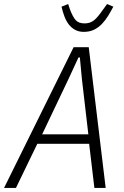

<svg xmlns="http://www.w3.org/2000/svg" viewBox="-45 -932 615 952"><path d="M423 0 397 -219H140L34 0H-25L320 -698H395L479 0ZM361 -541 351 -647H344L295 -541L164 -266H393ZM370 -774Q346 -774 327.5 -784Q309 -794 296 -811Q283 -828 274.5 -850.5Q266 -873 260 -899L293 -912L302 -885Q316 -848 330.5 -832Q345 -816 374 -816Q388 -816 399 -819.5Q410 -823 420.5 -831Q431 -839 442 -852.5Q453 -866 467 -886L486 -912L517 -899Q505 -876 491.5 -854Q478 -832 461 -814Q444 -796 422 -785Q400 -774 370 -774Z"/></svg>

Font: IBM Plex Sans Cond Light
Style: Italic
Weight: 300
Width: 3
Italic angle: -11°
Designer: Mike Abbink, Paul van der Laan, Pieter van Rosmalen
Foundry: Bold Monday
Version: Version 1.3